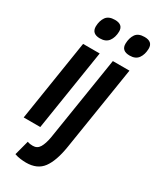

<svg xmlns="http://www.w3.org/2000/svg" viewBox="-242 -823 912 1112"><g transform="rotate(30 214.0 -267.0)"><path d="M176 -754Q231 -754 230 -706Q229 -667 210.5 -642Q192 -617 153 -617Q98 -617 98 -666Q99 -704 116.5 -729Q134 -754 176 -754ZM0 0 85 -541H196L111 0ZM374 -754Q429 -754 428 -706Q427 -667 409 -642Q391 -617 352 -617Q296 -617 297 -666Q298 -704 315 -729Q332 -754 374 -754ZM395 -541 306 21Q290 121 253.5 170.5Q217 220 142 220Q126 220 105 217.5Q84 215 65 208L91 110Q102 114 111 115Q120 116 128 116Q157 116 172 91Q187 66 195 21L284 -541Z"/></g></svg>

Font: Georama SemiCondensed SemiBold
Style: Italic
Weight: 600
Width: 4
Italic angle: -9°
Designer: Jean-Baptiste Levee
Foundry: Production Type
Version: Version 1.000